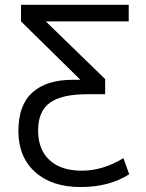

<svg xmlns="http://www.w3.org/2000/svg" viewBox="-20 -750 595 780"><path d="M274.4 -425.8H304.7V-427.7L65.4 -663.1V-730.5H502.9V-663.1H168V-661.1L407.2 -428.7V-367.2H334Q230.5 -367.2 182.6 -332.5Q134.8 -297.9 134.8 -220.2Q134.8 -142.6 181.2 -99.6Q227.5 -56.6 312.5 -56.6Q397.5 -56.6 481.4 -107.4L504.9 -42Q423.8 9.8 307.1 9.8Q190.4 9.8 122.6 -51.3Q54.7 -112.3 54.7 -217.8Q54.7 -323.2 111.8 -374.5Q168.9 -425.8 274.4 -425.8Z"/></svg>

Font: GenEi M Gothic v2 Regular
Style: Regular
Weight: 400
Version: Version 2.0